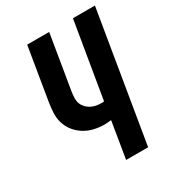

<svg xmlns="http://www.w3.org/2000/svg" viewBox="-177 -840 862 945"><g transform="rotate(-30 254.0 -367.5)"><path d="M261 0 295 -207Q286 -206 276 -205Q266 -204 256 -204Q226 -204 197 -211Q168 -218 144 -233Q120 -248 102 -270Q84 -292 75 -320Q66 -348 67.5 -378Q69 -408 74 -439L123 -735H248L196 -421Q194 -406 193.5 -390Q193 -374 198 -360Q203 -346 213 -335Q223 -324 236.5 -316.5Q250 -309 265 -306Q280 -303 296 -303Q300 -303 303.5 -303Q307 -303 311 -304L383 -735H508L386 0Z"/></g></svg>

Font: Iosevka Curly XBdObl
Style: Regular
Weight: 800
Italic angle: -9°
Monospace: yes
Designer: Belleve Invis
Foundry: Belleve Invis
Version: Version 11.1.0; ttfautohint (v1.8.3)